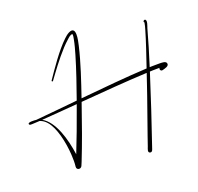

<svg xmlns="http://www.w3.org/2000/svg" viewBox="-258 -964 1378 1339"><g transform="rotate(-20 431.5 -294.5)"><path d="M419.8 -672C428.4 -708.8 454 -817 385.7 -781.3C372.1 -774.2 360.3 -763.9 348.9 -753.1C280.6 -688.6 206.3 -578.4 158.5 -508.2C154.9 -502.8 163.1 -497.3 166.8 -502.6C166.8 -502.5 176 -515.7 200.4 -548.5C239.8 -601.6 307.7 -690.6 362.5 -738C372.7 -746.8 389.5 -765.7 406 -763.4C408.2 -751.5 404.9 -737.4 402.7 -725.6C396.3 -691 386.2 -655 375.7 -619.3C347.6 -523.5 309.4 -412.6 275.4 -317.1C166.6 -306.7 72.4 -296.9 -36.5 -287.3C-44.8 -288.6 -105.3 -294.2 -93.4 -273.8C-89.7 -267.5 -76.8 -269.3 -66.3 -269.6C-54.6 -270 -36.3 -270.9 -16.2 -272.2C5.9 -264.8 20.4 -252.7 32.5 -239.3C80.7 -185.8 106.3 -68.6 111.7 25.1C113.8 62.1 113.8 84.7 110.6 113.9C107.9 138.5 139.8 144.1 150 122.9C154.3 114.1 157.8 104.9 162 94.3C209.7 -26.1 248.2 -133.4 304.5 -297.1C466.6 -310.2 646.5 -325 800.1 -332C791.8 -307.6 784.4 -285.7 778.9 -269.5C779 -269.5 777.9 -266.2 777.9 -266.2C741.7 -157.7 691.9 -21.9 655.3 84.5L631.6 153.3C626.8 167.1 611.9 194.5 634.4 198.5C644.6 200.3 650 192.4 653 183.8L660.1 163.1C714.7 5.4 771.7 -169 824.2 -333C832.5 -333.4 840.5 -333.7 847.6 -333.9C847.5 -333.9 849.2 -333.9 849.2 -333.9C862.5 -334.4 880 -334.8 896.1 -334.6C888.8 -324.9 896.8 -307.8 911.6 -312.1C927.3 -316.6 964.6 -322.9 957.3 -346.8C952.2 -363.2 927.3 -362.8 906.6 -363.3C887.4 -363.8 864.5 -363.3 848.3 -362.8C848.3 -362.8 846.7 -362.7 846.6 -362.7C842.5 -362.6 838 -362.4 833.4 -362.3C861.4 -450.5 889.6 -543.5 911.1 -623.1C913.6 -632.3 935.3 -680.3 914.4 -684.6C905.2 -686.5 896.9 -673.5 905.8 -668.2C903.3 -650.8 897.9 -632.6 893.6 -617.7C871.6 -540.9 838.8 -446.3 810 -361.2C657.9 -353.7 472.7 -335.8 312.5 -320.6C351.1 -433.9 392.5 -554.6 419.8 -672ZM144.2 33.3C128 -82.2 88.6 -225.3 3.4 -273.6C87.2 -279.3 170.8 -286.4 267.2 -294.1C217.6 -155.8 182.8 -63.8 144.2 33.3Z"/></g></svg>

Font: Sinatra
Style: Regular
Weight: 400
Designer: Fahmi
Version: Version 0.1